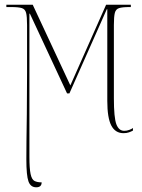

<svg xmlns="http://www.w3.org/2000/svg" viewBox="-20 -556 602 816"><path d="M134 240Q110 240 101 215Q92 190 92 121Q92 87 92.5 42.5Q93 -2 94 -71.5Q95 -141 95 -248V-450Q95 -485 91 -501Q87 -517 73 -521.5Q59 -526 28 -526H7V-536H119L279 -193L431 -536H536V-526H530Q500 -526 486 -521.5Q472 -517 468 -501Q464 -485 464 -450V-138Q464 -56 474.5 -28Q485 0 508 0Q519 0 529.5 -4Q540 -8 545 -12V-1Q538 3 528 6.5Q518 10 505 10Q470 10 453 -22.5Q436 -55 436 -127V-517H434L275 -159H265L107 -498H105V110Q105 160 110 183.5Q115 207 126.5 213Q138 219 157 219Q157 240 134 240Z"/></svg>

Font: Noto Serif Display ExtraCondensed Thin
Style: Regular
Weight: 100
Width: 2
Designer: Monotype Design Team
Foundry: Monotype Imaging Inc.
Version: Version 2.009